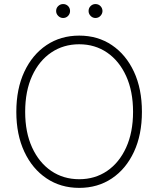

<svg xmlns="http://www.w3.org/2000/svg" viewBox="-20 -912 776 942"><path d="M368.7 9.8Q277.8 9.8 208.3 -36.9Q138.7 -83.5 99.4 -167.5Q60.1 -251.5 60.1 -363.3Q60.1 -476.1 99.4 -560.1Q138.7 -644 208.3 -690.7Q277.8 -737.3 368.7 -737.3Q459.5 -737.3 528.8 -690.7Q598.1 -644 637.2 -560.1Q676.3 -476.1 676.3 -363.3Q676.3 -251 637.2 -167Q598.1 -83 528.8 -36.6Q459.5 9.8 368.7 9.8ZM368.7 -32.7Q445.8 -32.7 505.4 -73.2Q564.9 -113.8 598.9 -188.2Q632.8 -262.7 632.8 -363.3Q632.8 -464.4 598.9 -538.8Q564.9 -613.3 505.4 -654.1Q445.8 -694.8 368.7 -694.8Q291.5 -694.8 231.7 -654.5Q171.9 -614.3 137.7 -539.8Q103.5 -465.3 103.5 -363.3Q103.5 -262.7 137.5 -188.5Q171.4 -114.3 231.2 -73.5Q291 -32.7 368.7 -32.7ZM289.6 -823.7Q275.9 -823.7 265.6 -834Q255.4 -844.2 255.4 -857.9Q255.4 -872.6 265.6 -882.3Q275.9 -892.1 289.6 -892.1Q304.2 -892.1 314 -882.3Q323.7 -872.6 323.7 -857.9Q323.7 -844.2 314 -834Q304.2 -823.7 289.6 -823.7ZM448.2 -823.7Q434.6 -823.7 424.6 -834Q414.6 -844.2 414.6 -857.9Q414.6 -872.6 424.6 -882.3Q434.6 -892.1 448.2 -892.1Q462.9 -892.1 472.7 -882.3Q482.4 -872.6 482.9 -857.9Q482.4 -844.2 472.7 -834Q462.9 -823.7 448.2 -823.7Z"/></svg>

Font: Inter Tight ExtraLight
Style: Regular
Weight: 250
Designer: Rasmus Andersson
Foundry: rsms
Version: Version 3.004